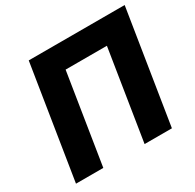

<svg xmlns="http://www.w3.org/2000/svg" viewBox="-155 -879 1062 1047"><g transform="rotate(-30 376.5 -355.5)"><path d="M36 0H208L298 -567H558L468 0H640L753 -711H149Z"/></g></svg>

Font: Asimov Pro
Style: UltObl
Weight: 900
Designer: Google
Version: Version 2.000980; 2014